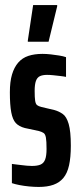

<svg xmlns="http://www.w3.org/2000/svg" viewBox="-20 -731 315 759"><path d="M133 8Q115 8 94.5 6Q74 4 56.5 0.5Q39 -3 27 -7V-83Q33 -82 42.5 -81Q52 -80 63.5 -78.5Q75 -77 86 -76Q97 -75 106 -75Q128 -75 140.5 -80.5Q153 -86 158.5 -100.5Q164 -115 164 -142Q164 -173 161.5 -187Q159 -201 152 -205.5Q145 -210 134 -213L78 -225Q55 -231 42.5 -244.5Q30 -258 24.5 -287Q19 -316 19 -366Q19 -408 27.5 -436.5Q36 -465 52 -483.5Q68 -502 92 -510Q116 -518 148 -518Q164 -518 181 -516Q198 -514 214 -511.5Q230 -509 241 -505V-427Q232 -429 218.5 -430.5Q205 -432 191.5 -433.5Q178 -435 166 -435Q149 -435 138 -430Q127 -425 122 -411Q117 -397 117 -372Q117 -345 119 -332.5Q121 -320 126.5 -315.5Q132 -311 144 -308L195 -296Q213 -291 228 -280.5Q243 -270 251.5 -241Q260 -212 260 -155Q260 -109 253 -77.5Q246 -46 230.5 -27.5Q215 -9 191 -0.5Q167 8 133 8ZM90 -566V-571L111 -711H206V-706L172 -566Z"/></svg>

Font: Saira UltraCondensed
Style: Bold
Weight: 700
Width: 1
Designer: Hector Gatti with collaboration of the Omnibus-Type team
Foundry: Omnibus-Type
Version: Version 1.101